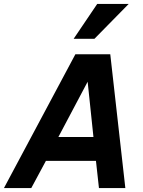

<svg xmlns="http://www.w3.org/2000/svg" viewBox="-60 -950 720 970"><path d="M-40 0 320.8 -675.8H497.1L573.2 0H439.9L424.8 -137.2H171.9L98.1 0ZM234.9 -257.8H412.1L382.8 -537.1ZM417 -753.9H312L431.2 -930.2H590.3Z"/></svg>

Font: Lorenzo Sans
Style: Bold Italic
Weight: 700
Italic angle: -12°
Foundry: Intel Corporation
Version: Version 1.00; ttfautohint (v1.5)